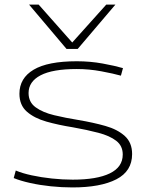

<svg xmlns="http://www.w3.org/2000/svg" viewBox="-20 -810 640 840"><path d="M40 -31 49 -64Q77 -52 118.5 -43Q160 -34 207 -29Q254 -24 298 -24Q404 -24 460.5 -51.5Q517 -79 517 -134Q517 -172 488.5 -194Q460 -216 410.5 -229Q361 -242 299 -253Q236 -263 183 -278Q130 -293 97.5 -321.5Q65 -350 65 -400Q65 -468 127 -505Q189 -542 316 -542Q375 -542 429.5 -532Q484 -522 518 -512L509 -479Q477 -488 423.5 -498Q370 -508 316 -508Q210 -508 157.5 -480.5Q105 -453 105 -403Q105 -363 136 -340.5Q167 -318 217 -306Q267 -294 323 -285Q388 -274 441 -259Q494 -244 526 -215Q558 -186 558 -136Q558 -61 489 -25.5Q420 10 297 10Q250 10 202 5Q154 0 111.5 -9.5Q69 -19 40 -31ZM485 -790 320 -596H271L107 -790H149L296 -624L445 -790Z"/></svg>

Font: Georama Extended ExtraLight
Style: Regular
Weight: 200
Width: 7
Designer: Jean-Baptiste Levee
Foundry: Production Type
Version: Version 1.000